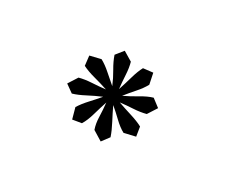

<svg xmlns="http://www.w3.org/2000/svg" viewBox="-52 -706 524 447"><g transform="rotate(30 210.0 -482.5)"><path d="M156 -388 148 -417Q156 -430 168.5 -443.5Q181 -457 192 -470Q175 -463 157 -453.5Q139 -444 125 -440L104 -455L120 -480Q135 -484 153.5 -485Q172 -486 189 -488Q171 -494 152 -499Q133 -504 119 -511L116 -537L145 -544Q158 -537 171.5 -525Q185 -513 198 -502Q191 -519 181 -536Q171 -553 166 -568L182 -588L207 -573Q211 -559 212 -540.5Q213 -522 215 -504Q221 -522 226.5 -541.5Q232 -561 239 -574L265 -577L271 -548Q264 -535 252 -521.5Q240 -508 229 -494Q246 -502 263.5 -512.5Q281 -523 295 -527L316 -511L300 -486Q285 -482 267 -481Q249 -480 232 -478Q249 -472 268.5 -466Q288 -460 301 -453L305 -428L275 -421Q262 -428 248.5 -441Q235 -454 222 -465Q230 -448 239.5 -430Q249 -412 254 -397L239 -377L213 -393Q208 -407 207.5 -425.5Q207 -444 205 -462Q199 -444 193.5 -424.5Q188 -405 180 -392Z"/></g></svg>

Font: Ruwudu Medium
Style: Regular
Weight: 500
Designer: Becca Hirsbrunner Spalinger
Foundry: SIL International
Version: Version 3.000